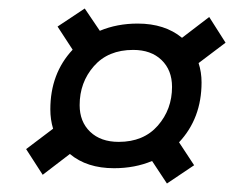

<svg xmlns="http://www.w3.org/2000/svg" viewBox="-20 -484 594 452"><path d="M41.5 -133 105 -181Q98.5 -202.5 98.5 -226.5Q98.5 -311 151 -367L115.5 -421.5L179.5 -464L215 -411.5Q255.5 -428.5 304 -428.5Q368 -428.5 408.5 -395L472.5 -444L511 -383.5L447.5 -335.5Q454.5 -314 454.5 -290Q454.5 -205.5 401.5 -149L437 -95L373 -52L338 -105Q297.5 -88 248.5 -88Q184.5 -88 144.5 -121.5L80.5 -72.5ZM259.5 -150Q318 -150 351.5 -188.2Q385 -226.5 385 -279.5Q385 -319 360.2 -342.8Q335.5 -366.5 293.5 -366.5Q234.5 -366.5 201 -328.2Q167.5 -290 167.5 -236.5Q167.5 -197.5 192.2 -173.8Q217 -150 259.5 -150Z"/></svg>

Font: Newsreader 6pt Medium
Style: Italic
Weight: 500
Italic angle: -17°
Designer: Hugues Gentile
Foundry: Production Type
Version: Version 1.003; ttfautohint (v1.8.3)